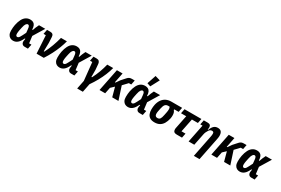

<svg xmlns="http://www.w3.org/2000/svg" viewBox="116 -2257 5695 3898"><g transform="rotate(30 2963.0 -308.0)"><path d="M529 -106 508 0H431Q389 0 369 -28Q349 -56 355 -96L363 -147H349Q328 -103 307 -72.5Q286 -42 263 -23.5Q240 -5 215 3.5Q190 12 161 12Q127 12 96 -4Q65 -20 46 -55.5Q27 -91 27 -149Q27 -185 30 -219.5Q33 -254 39 -284Q56 -367 85.5 -423.5Q115 -480 158 -508.5Q201 -537 258 -537Q297 -537 326 -522Q355 -507 371.5 -472Q388 -437 390 -378H404L429 -447L465 -525H612L455 -268L475 -106ZM198 -97Q211 -97 223 -104.5Q235 -112 248 -130.5Q261 -149 277 -182L317 -262L309 -343Q305 -392 293 -410Q281 -428 263 -428Q240 -428 220 -401.5Q200 -375 186 -307L171 -235Q167 -213 164.5 -193Q162 -173 162 -155Q162 -124 172 -110.5Q182 -97 198 -97Z M880 0H711L686 -419H632L653 -525H730Q768 -525 788 -506.5Q808 -488 810 -450L817 -315L813 -115H827Q880 -220 916.5 -319.5Q953 -419 980 -525H1119Q1098 -443 1064 -355.5Q1030 -268 984 -178.5Q938 -89 880 0Z M1618 -106 1597 0H1520Q1478 0 1458 -28Q1438 -56 1444 -96L1452 -147H1438Q1417 -103 1396 -72.5Q1375 -42 1352 -23.5Q1329 -5 1304 3.5Q1279 12 1250 12Q1216 12 1185 -4Q1154 -20 1135 -55.5Q1116 -91 1116 -149Q1116 -185 1119 -219.5Q1122 -254 1128 -284Q1145 -367 1174.5 -423.5Q1204 -480 1247 -508.5Q1290 -537 1347 -537Q1386 -537 1415 -522Q1444 -507 1460.5 -472Q1477 -437 1479 -378H1493L1518 -447L1554 -525H1701L1544 -268L1564 -106ZM1287 -97Q1300 -97 1312 -104.5Q1324 -112 1337 -130.5Q1350 -149 1366 -182L1406 -262L1398 -343Q1394 -392 1382 -410Q1370 -428 1352 -428Q1329 -428 1309 -401.5Q1289 -375 1275 -307L1260 -235Q1256 -213 1253.5 -193Q1251 -173 1251 -155Q1251 -124 1261 -110.5Q1271 -97 1287 -97Z M1778 200 1818 0 1775 -419H1721L1742 -525H1816Q1857 -525 1876.5 -503.5Q1896 -482 1899 -450L1911 -315V-148H1925Q1974 -243 2007.5 -335.5Q2041 -428 2065 -525H2204Q2182 -440 2146 -352Q2110 -264 2061 -175.5Q2012 -87 1951 0L1911 200Z M2484 0 2425 -217 2348 -144 2319 0H2186L2291 -525H2424L2378 -293H2392L2454 -382L2542 -480Q2563 -504 2586.5 -514.5Q2610 -525 2643 -525H2709L2688 -419H2633L2529 -309L2630 0Z M3221 -106 3200 0H3123Q3081 0 3061 -28Q3041 -56 3047 -96L3055 -147H3041Q3020 -103 2999 -72.5Q2978 -42 2955 -23.5Q2932 -5 2907 3.5Q2882 12 2853 12Q2819 12 2788 -4Q2757 -20 2738 -55.5Q2719 -91 2719 -149Q2719 -185 2722 -219.5Q2725 -254 2731 -284Q2748 -367 2777.5 -423.5Q2807 -480 2850 -508.5Q2893 -537 2950 -537Q2989 -537 3018 -522Q3047 -507 3063.5 -472Q3080 -437 3082 -378H3096L3121 -447L3157 -525H3304L3147 -268L3167 -106ZM2890 -97Q2903 -97 2915 -104.5Q2927 -112 2940 -130.5Q2953 -149 2969 -182L3009 -262L3001 -343Q2997 -392 2985 -410Q2973 -428 2955 -428Q2932 -428 2912 -401.5Q2892 -375 2878 -307L2863 -235Q2859 -213 2856.5 -193Q2854 -173 2854 -155Q2854 -124 2864 -110.5Q2874 -97 2890 -97ZM3148 -781 3041 -579 2960 -606 3030 -816Z M3799 -419H3698L3695 -403Q3712 -385 3721 -358.5Q3730 -332 3730 -296Q3730 -280 3728.5 -258.5Q3727 -237 3723 -220Q3707 -148 3676.5 -96Q3646 -44 3597.5 -16Q3549 12 3480 12Q3411 12 3370.5 -13.5Q3330 -39 3312.5 -84Q3295 -129 3295 -187Q3295 -218 3298 -246Q3301 -274 3306 -299Q3322 -372 3357.5 -422.5Q3393 -473 3446 -499Q3499 -525 3566 -525H3820ZM3588 -419H3553Q3510 -419 3485.5 -391.5Q3461 -364 3447 -296L3431 -216Q3429 -205 3427.5 -193Q3426 -181 3426 -168Q3426 -143 3432.5 -127Q3439 -111 3453 -103Q3467 -95 3489 -95Q3528 -95 3547.5 -122.5Q3567 -150 3580 -219L3595 -294Q3598 -308 3600 -327.5Q3602 -347 3602 -365Q3602 -379 3599 -393Q3596 -407 3588 -419Z M4120 0H3995Q3952 0 3931.5 -19Q3911 -38 3911 -77Q3911 -86 3912.5 -97Q3914 -108 3917 -121L3977 -419H3855L3876 -525H4272L4251 -419H4110L4047 -106H4141Z M4408 0H4275L4359 -419H4307L4328 -525H4418Q4459 -525 4477.5 -507.5Q4496 -490 4496 -452Q4496 -445 4495 -437Q4494 -429 4492 -421L4489 -405H4503Q4526 -469 4562 -503Q4598 -537 4654 -537Q4710 -537 4736 -504.5Q4762 -472 4762 -407Q4762 -390 4758 -365.5Q4754 -341 4751 -326L4646 200H4513L4615 -311Q4618 -327 4620.5 -344.5Q4623 -362 4623 -377Q4623 -403 4613.5 -414.5Q4604 -426 4580 -426Q4557 -426 4540.5 -415.5Q4524 -405 4507 -379Q4493 -357 4481 -331.5Q4469 -306 4463 -275Z M5106 0 5047 -217 4970 -144 4941 0H4808L4913 -525H5046L5000 -293H5014L5076 -382L5164 -480Q5185 -504 5208.5 -514.5Q5232 -525 5265 -525H5331L5310 -419H5255L5151 -309L5252 0Z M5843 -106 5822 0H5745Q5703 0 5683 -28Q5663 -56 5669 -96L5677 -147H5663Q5642 -103 5621 -72.5Q5600 -42 5577 -23.5Q5554 -5 5529 3.5Q5504 12 5475 12Q5441 12 5410 -4Q5379 -20 5360 -55.5Q5341 -91 5341 -149Q5341 -185 5344 -219.5Q5347 -254 5353 -284Q5370 -367 5399.5 -423.5Q5429 -480 5472 -508.5Q5515 -537 5572 -537Q5611 -537 5640 -522Q5669 -507 5685.5 -472Q5702 -437 5704 -378H5718L5743 -447L5779 -525H5926L5769 -268L5789 -106ZM5512 -97Q5525 -97 5537 -104.5Q5549 -112 5562 -130.5Q5575 -149 5591 -182L5631 -262L5623 -343Q5619 -392 5607 -410Q5595 -428 5577 -428Q5554 -428 5534 -401.5Q5514 -375 5500 -307L5485 -235Q5481 -213 5478.5 -193Q5476 -173 5476 -155Q5476 -124 5486 -110.5Q5496 -97 5512 -97Z"/></g></svg>

Font: IBM Plex Sans Condensed
Style: Bold Italic
Weight: 700
Width: 3
Italic angle: -11.31°
Designer: Mike Abbink, Paul van der Laan, Pieter van Rosmalen
Foundry: Bold Monday
Version: Version 3.201